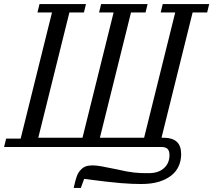

<svg xmlns="http://www.w3.org/2000/svg" viewBox="-41 -718 1042 938"><path d="M319 200Q327 163 334 143.5Q341 124 355 110Q366 99 379 94.5Q392 90 412 90Q429 90 454.5 94.5Q480 99 533 110Q558 116 577.5 119.5Q597 123 614.5 125Q632 127 648.5 127.5Q665 128 685 128Q733 128 760 103.5Q787 79 787 40Q787 18 777 9Q767 0 747 0H-21L-11 -41H60L213 -657H142L152 -698H379L369 -657H298L146 -45H362L514 -657H443L453 -698H680L670 -657H599L447 -45H663L815 -657H744L754 -698H981L971 -657H900L748 -45H760Q801 -45 822.5 -25.5Q844 -6 844 36Q844 66 832.5 92.5Q821 119 797 138.5Q773 158 736.5 169.5Q700 181 649 181Q626 181 603 180Q580 179 548.5 176.5Q517 174 474.5 169Q432 164 370 156L354 200H319Z"/></svg>

Font: IBM Plex Serif
Style: Italic
Weight: 400
Italic angle: -14°
Designer: Mike Abbink, Paul van der Laan, Pieter van Rosmalen
Foundry: Bold Monday
Version: Version 3.001